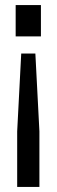

<svg xmlns="http://www.w3.org/2000/svg" viewBox="-20 -540 224 760"><path d="M120 -328 136 -20V200H48V-20L64 -328ZM42 -520H142V-396H42Z"/></svg>

Font: Aspekta 400
Style: Regular
Weight: 400
Designer: Ivo Dolenc
Version: Version 2.000